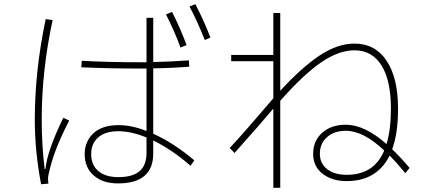

<svg xmlns="http://www.w3.org/2000/svg" viewBox="-20 -859 2040 916"><path d="M912 -839Q951 -765 984 -680L957 -668Q918 -766 884 -828ZM841 -632Q816 -703 772 -790L801 -802Q842 -721 870 -644ZM711 -221Q809 -177 907 -94L889 -68Q804 -143 711 -189V-127Q711 16 543 16Q470 16 427 -22Q384 -60 384 -123Q384 -184 425.5 -223Q467 -262 546 -262Q609 -262 679 -234V-532H653Q500 -532 368 -538L370 -569Q490 -562 654 -562H679V-774H711V-563Q797 -565 881 -571L883 -541Q797 -534 711 -533ZM197 -53Q205 -139 282 -297L310 -284Q267 -199 246 -143Q225 -87 213 -33Q209 -18 209 -4Q209 3 211 17L176 20Q146 -138 146 -288Q146 -521 198 -768L231 -763Q179 -522 179 -288Q179 -166 193 -53ZM679 -203Q606 -233 545 -233Q482 -233 448.5 -203.5Q415 -174 415 -124Q415 -72 449 -43Q483 -14 544 -14Q613 -14 646 -42.5Q679 -71 679 -130Z M1914 -33Q1867 -89 1839 -117Q1778 5 1634 5Q1564 5 1519 -30Q1474 -65 1474 -125Q1474 -187 1517 -225.5Q1560 -264 1630 -264Q1719 -264 1824 -172Q1845 -240 1845 -341Q1845 -475 1800 -547Q1755 -619 1671 -619Q1596 -619 1511.5 -561Q1427 -503 1317 -378V37H1284V-341Q1221 -266 1135 -170L1099 -129L1076 -153Q1147 -229 1284 -390V-567H1083V-597H1284V-797H1317V-426Q1421 -539 1506 -595Q1591 -651 1671 -651Q1770 -651 1824.5 -569Q1879 -487 1879 -341Q1879 -222 1851 -147Q1892 -108 1934 -58ZM1813 -141Q1714 -235 1630 -235Q1574 -235 1540 -204.5Q1506 -174 1506 -126Q1506 -79 1541 -52Q1576 -25 1634 -25Q1765 -25 1813 -141Z"/></svg>

Font: IBM Plex Sans JP ExtraLight
Style: Regular
Weight: 200
Designer: Mike Abbink; Paul van der Laan; Pieter van Rosmalen; Wujin Sim; Yejin Wi; Jinhee Kim; Boomi Park; Yona Kim; Kichan Ma
Foundry: Sandoll Inc.
Version: Version 1.001